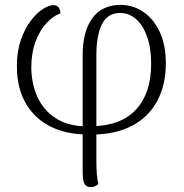

<svg xmlns="http://www.w3.org/2000/svg" viewBox="-20 -537 751 785"><path d="M352 228Q339 228 332 222.5Q325 217 321.5 204Q318 191 318 168V-312Q318 -408 357.5 -462.5Q397 -517 473 -517Q524 -517 566 -488.5Q608 -460 633 -406.5Q658 -353 658 -279Q658 -188 622 -122.5Q586 -57 518.5 -22Q451 13 356 13L354 -21Q474 -22 536 -89Q598 -156 598 -276Q598 -342 581 -388.5Q564 -435 535.5 -459.5Q507 -484 471 -484Q420 -484 397 -438.5Q374 -393 374 -310V116Q374 150 376 175Q378 200 382 215Q377 220 369.5 224Q362 228 352 228ZM336 13Q201 11 125 -63.5Q49 -138 49 -267Q49 -328 65.5 -374.5Q82 -421 106.5 -453Q131 -485 156 -500.5Q181 -516 198 -516Q212 -516 219.5 -507Q227 -498 227 -482Q197 -472 169.5 -442Q142 -412 125 -366Q108 -320 108 -262Q108 -198 132 -143Q156 -88 206.5 -54.5Q257 -21 337 -20Z"/></svg>

Font: Arima Thin Light
Style: Regular
Weight: 300
Version: Version 1.100